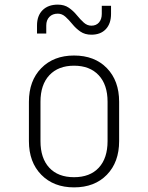

<svg xmlns="http://www.w3.org/2000/svg" viewBox="-20 -800 640 830"><path d="M300 10Q212 10 158.5 -44.5Q105 -99 105 -190V-360Q105 -451 158.5 -505.5Q212 -560 300 -560Q389 -560 442 -505.5Q495 -451 495 -360V-190Q495 -99 442 -44.5Q389 10 300 10ZM300 -34Q369 -34 407 -75Q445 -116 445 -190V-360Q445 -434 406.5 -475Q368 -516 300 -516Q232 -516 193.5 -475Q155 -434 155 -360V-190Q155 -116 193 -75Q231 -34 300 -34ZM375 -650Q347 -650 327.5 -663.5Q308 -677 293 -695.5Q278 -714 263 -727.5Q248 -741 230 -741Q207 -741 193.5 -727Q180 -713 180 -690V-655H140V-690Q140 -732 164 -756Q188 -780 230 -780Q258 -780 277.5 -766.5Q297 -753 312 -734.5Q327 -716 342 -702.5Q357 -689 375 -689Q396 -689 408 -703Q420 -717 420 -740V-775H460V-740Q460 -698 437.5 -674Q415 -650 375 -650Z"/></svg>

Font: JetBrains Mono NL Thin
Style: Regular
Weight: 100
Monospace: yes
Designer: Philipp Nurullin, Konstantin Bulenkov
Foundry: JetBrains
Version: Version 2.305; ttfautohint (v1.8.4.7-5d5b)